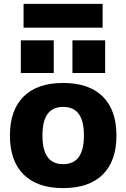

<svg xmlns="http://www.w3.org/2000/svg" viewBox="-20 -956 649 986"><path d="M304 10Q172 10 101.5 -59.5Q31 -129 31 -260Q31 -391 101.5 -460.5Q172 -530 304 -530Q437 -530 507.5 -460.5Q578 -391 578 -260Q578 -129 507.5 -59.5Q437 10 304 10ZM304 -113Q358 -113 384.5 -149.5Q411 -186 411 -260Q411 -335 384.5 -371Q358 -407 304 -407Q251 -407 224.5 -371Q198 -335 198 -260Q198 -186 224.5 -149.5Q251 -113 304 -113ZM352 -581V-749H520V-581ZM87 -581V-749H256V-581ZM101 -814V-936H507V-814Z"/></svg>

Font: M PLUS 1 ExtraBold
Style: Regular
Weight: 800
Designer: Coji Morishita
Foundry: UNDERFOREST DESIGN
Version: Version 1.001